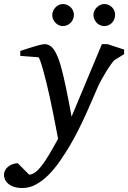

<svg xmlns="http://www.w3.org/2000/svg" viewBox="-100 -716 644 965"><path d="M474.1 -413.1Q468.3 -407.2 457 -391.6Q445.8 -376 433.8 -356.4Q421.9 -336.9 410.4 -316.2Q398.9 -295.4 392.1 -279.8Q381.3 -255.9 366.9 -221.7Q352.5 -187.5 334.7 -148.2Q316.9 -108.9 295.9 -66.7Q274.9 -24.4 251 16.1Q227.5 55.7 200.9 94Q174.3 132.3 144.5 162.4Q114.7 192.4 81.8 210.7Q48.8 229 13.2 229Q-14.2 229 -32.2 222.2Q-50.3 215.3 -61 205.3Q-71.8 195.3 -75.9 183.8Q-80.1 172.4 -80.1 163.1Q-80.1 151.9 -75 141.4Q-69.8 130.9 -60.5 122.8Q-51.3 114.7 -38.6 109.9Q-25.9 105 -11.2 104L46.9 162.1Q62.5 160.6 77.6 149.7Q92.8 138.7 109.6 116.7Q126.5 94.7 146.5 61.5Q166.5 28.3 191.9 -18.1Q190.9 -23.9 187 -44.2Q183.1 -64.5 177.5 -93.5Q171.9 -122.6 164.8 -157.7Q157.7 -192.9 149.9 -229Q142.1 -264.2 133.5 -299.6Q125 -335 116.9 -363.3Q108.9 -391.6 102.5 -409.7Q96.2 -427.7 92.8 -428.2L2 -435.1V-460L15.6 -464.4Q25.4 -467.8 37.1 -471.4Q48.8 -475.1 62 -479.2Q75.2 -483.4 86.9 -486.6Q98.6 -489.7 108.2 -491.9Q117.7 -494.1 122.1 -494.1Q138.2 -494.1 150.4 -486.6Q162.6 -479 172.1 -464.8Q181.6 -450.7 189.7 -430.9Q197.8 -411.1 205.1 -386.2Q217.8 -341.8 231.4 -276.1Q245.1 -210.4 259.8 -129.9L412.1 -494.1H440.9L523.9 -466.8V-443.8ZM271.5 -641.1Q271.5 -629.9 267.1 -619.6Q262.7 -609.4 255.1 -601.6Q247.6 -593.8 237.5 -589.4Q227.5 -585 216.3 -585Q205.6 -585 195.8 -589.4Q186 -593.8 178.7 -601.6Q171.4 -609.4 167 -619.1Q162.6 -628.9 162.6 -640.1Q162.6 -650.9 167 -660.9Q171.4 -670.9 178.7 -678.7Q186 -686.5 195.8 -691.2Q205.6 -695.8 216.3 -695.8Q227.5 -695.8 237.5 -691.4Q247.6 -687 255.1 -679.7Q262.7 -672.4 267.1 -662.4Q271.5 -652.3 271.5 -641.1ZM478.5 -641.1Q478.5 -629.9 474.4 -619.6Q470.2 -609.4 462.9 -601.6Q455.6 -593.8 445.6 -589.4Q435.5 -585 424.3 -585Q413.1 -585 403.1 -589.4Q393.1 -593.8 385.7 -601.6Q378.4 -609.4 374 -619.6Q369.6 -629.9 369.6 -641.1Q369.6 -651.4 374.3 -661.4Q378.9 -671.4 386.5 -679Q394 -686.5 404.1 -691.2Q414.1 -695.8 424.3 -695.8Q435.5 -695.8 445.6 -691.4Q455.6 -687 462.9 -679.7Q470.2 -672.4 474.4 -662.4Q478.5 -652.3 478.5 -641.1Z"/></svg>

Font: Charis SIL
Style: Italic
Weight: 400
Italic angle: -11°
Foundry: SIL International
Version: Version 4.112